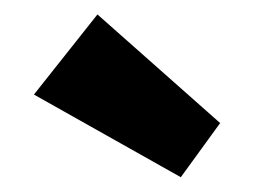

<svg xmlns="http://www.w3.org/2000/svg" viewBox="-20 -704 370 266"><path d="M230.5 -458.5 27 -573 115 -684 285 -533.5Z"/></svg>

Font: League Spartan Thin Black
Style: Regular
Weight: 900
Version: Version 2.002